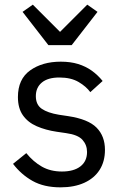

<svg xmlns="http://www.w3.org/2000/svg" viewBox="-20 -793 527 825"><path d="M240 12Q169 12 120 -15.5Q71 -43 36 -89L93 -135Q123 -98 160 -77Q197 -56 246 -56Q297 -56 325.5 -78Q354 -100 354 -140Q354 -170 334.5 -192Q315 -214 264 -221L223 -227Q176 -234 138 -250.5Q100 -267 78.5 -297.5Q57 -328 57 -376Q57 -453 109.5 -490.5Q162 -528 241 -528Q283 -528 315.5 -518Q348 -508 374 -489.5Q400 -471 421 -445L368 -397Q351 -421 318 -440.5Q285 -460 235 -460Q186 -460 160 -438.5Q134 -417 134 -380Q134 -343 159.5 -325.5Q185 -308 233 -300L273 -294Q359 -281 395 -244.5Q431 -208 431 -149Q431 -99 408 -63Q385 -27 342 -7.5Q299 12 240 12ZM288 -599H188L77 -742L121 -773L238 -656L355 -773L399 -742Z"/></svg>

Font: IBM Plex Sans Var
Style: Regular
Weight: 400
Designer: Mike Abbink, Paul van der Laan, Pieter van Rosmalen
Foundry: Bold Monday
Version: Version 3.000